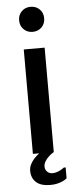

<svg xmlns="http://www.w3.org/2000/svg" viewBox="-58 -731 362 916"><g transform="rotate(-5 122.5 -272.5)"><path d="M55 0ZM175 -500V0H75V-500ZM185 -640Q185 -614 168 -597Q151 -580 125 -580Q99 -580 82 -597Q65 -614 65 -640Q65 -666 82 -683Q99 -700 125 -700Q151 -700 168 -683Q185 -666 185 -640ZM160 100Q171 100 181.5 96.5Q192 93 199.5 89Q207 85 211.5 81.5Q216 78 216 78H225V130Q216 138 204 143Q193 148 178.5 151.5Q164 155 145 155Q100 155 77.5 134.5Q55 114 55 80Q55 63 62.5 48.5Q70 34 80 23Q91 11 105 0H175Q161 8 150 19Q140 28 132.5 40Q125 52 125 65Q125 80 135 90Q145 100 160 100Z"/></g></svg>

Font: Scada
Style: Regular
Weight: 400
Designer: Jovanny Lemonad
Foundry: Jovanny Lemonad
Version: Version 3.005; ttfautohint (v0.91) -l 8 -r 50 -G 200 -x 0 -w